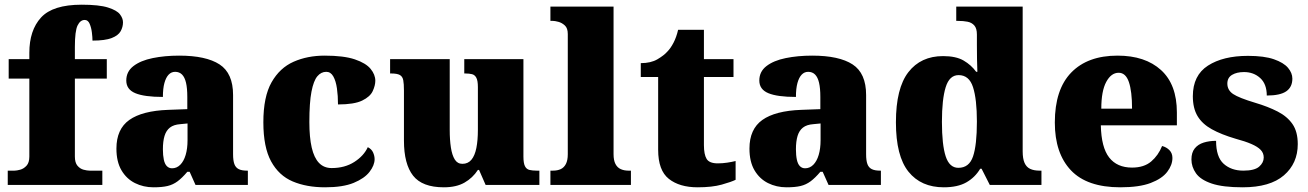

<svg xmlns="http://www.w3.org/2000/svg" viewBox="-20 -788 5573 818"><path d="M13 0V-61H42Q51 -61 66 -65Q81 -69 93 -82Q105 -95 105 -121V-453H17V-536H105V-563Q105 -659 155 -713.5Q205 -768 328 -768Q402 -768 440 -756Q478 -744 491 -727Q504 -710 504 -693Q504 -673 494 -655Q484 -637 456 -626Q428 -615 374 -615Q374 -629 371.5 -649.5Q369 -670 362 -686.5Q355 -703 341 -703Q322 -703 310.5 -679.5Q299 -656 299 -588V-536H435V-453H299V-121Q299 -95 310 -82Q321 -69 336 -65Q351 -61 362 -61H416V0Z M634 10Q591 10 555 -8Q519 -26 497.5 -62.5Q476 -99 476 -155Q476 -238 531 -277Q586 -316 697 -320L778 -323V-375Q778 -412 772.5 -435.5Q767 -459 755.5 -470.5Q744 -482 726 -482Q710 -482 698.5 -470Q687 -458 680.5 -434.5Q674 -411 674 -375Q595 -375 556.5 -391Q518 -407 518 -445Q518 -483 548.5 -506.5Q579 -530 630.5 -540.5Q682 -551 743 -551Q858 -551 915.5 -513.5Q973 -476 973 -383V-131Q973 -104 978.5 -89Q984 -74 997 -67.5Q1010 -61 1032 -61H1036V0H813L788 -56H778Q756 -30 736.5 -15.5Q717 -1 693.5 4.5Q670 10 634 10ZM713 -71Q733 -71 748 -86Q763 -101 771 -128Q779 -155 779 -191V-262L748 -259Q720 -257 704 -244.5Q688 -232 681 -209Q674 -186 674 -152Q674 -126 678 -107.5Q682 -89 691 -80Q700 -71 713 -71Z M1365 10Q1286 10 1227 -15Q1168 -40 1135 -100.5Q1102 -161 1102 -267Q1102 -376 1137 -437.5Q1172 -499 1231 -525Q1290 -551 1363 -551Q1445 -551 1492 -535Q1539 -519 1559 -494.5Q1579 -470 1579 -444Q1579 -424 1568 -400Q1557 -376 1523 -359.5Q1489 -343 1420 -343Q1420 -380 1415.5 -411.5Q1411 -443 1400 -462.5Q1389 -482 1370 -482Q1348 -482 1332 -463Q1316 -444 1307 -397.5Q1298 -351 1298 -268Q1298 -203 1308 -159.5Q1318 -116 1339 -94Q1360 -72 1393 -72Q1449 -72 1489.5 -98Q1530 -124 1547 -161Q1563 -153 1569.5 -138.5Q1576 -124 1576 -110Q1576 -84 1554.5 -56Q1533 -28 1487 -9Q1441 10 1365 10Z M1871 10Q1779 10 1740 -39.5Q1701 -89 1701 -189V-402Q1701 -431 1698 -446.5Q1695 -462 1683.5 -468.5Q1672 -475 1646 -475H1642V-536H1896V-234Q1896 -192 1901 -159.5Q1906 -127 1917.5 -108.5Q1929 -90 1950 -90Q1974 -90 1988.5 -107.5Q2003 -125 2009.5 -157.5Q2016 -190 2016 -235V-417Q2016 -444 2009.5 -456.5Q2003 -469 1991 -472Q1979 -475 1962 -475H1958V-536H2210V-121Q2210 -93 2216.5 -80Q2223 -67 2236 -64Q2249 -61 2266 -61H2278V0H2049L2021 -64H2016Q1994 -30 1959 -10Q1924 10 1871 10Z M2325 0V-61H2336Q2355 -61 2369 -67.5Q2383 -74 2391 -89.5Q2399 -105 2399 -131V-643Q2399 -668 2386.5 -679.5Q2374 -691 2359 -695Q2344 -699 2336 -699H2325V-760H2594V-131Q2594 -105 2602 -89.5Q2610 -74 2624.5 -67.5Q2639 -61 2657 -61H2668V0Z M2952 10Q2875 10 2829.5 -26Q2784 -62 2784 -150V-460H2710V-519Q2753 -519 2781 -535.5Q2809 -552 2823 -568Q2837 -582 2849.5 -606Q2862 -630 2869 -661H2979V-536H3105V-460H2979V-170Q2979 -130 2990.5 -111Q3002 -92 3038 -92Q3058 -92 3078 -95Q3098 -98 3114 -102V-22Q3096 -13 3055 -1.5Q3014 10 2952 10Z M3331 10Q3288 10 3252 -8Q3216 -26 3194.5 -62.5Q3173 -99 3173 -155Q3173 -238 3228 -277Q3283 -316 3394 -320L3475 -323V-375Q3475 -412 3469.5 -435.5Q3464 -459 3452.5 -470.5Q3441 -482 3423 -482Q3407 -482 3395.5 -470Q3384 -458 3377.5 -434.5Q3371 -411 3371 -375Q3292 -375 3253.5 -391Q3215 -407 3215 -445Q3215 -483 3245.5 -506.5Q3276 -530 3327.5 -540.5Q3379 -551 3440 -551Q3555 -551 3612.5 -513.5Q3670 -476 3670 -383V-131Q3670 -104 3675.5 -89Q3681 -74 3694 -67.5Q3707 -61 3729 -61H3733V0H3510L3485 -56H3475Q3453 -30 3433.5 -15.5Q3414 -1 3390.5 4.5Q3367 10 3331 10ZM3410 -71Q3430 -71 3445 -86Q3460 -101 3468 -128Q3476 -155 3476 -191V-262L3445 -259Q3417 -257 3401 -244.5Q3385 -232 3378 -209Q3371 -186 3371 -152Q3371 -126 3375 -107.5Q3379 -89 3388 -80Q3397 -71 3410 -71Z M4001 10Q3904 10 3850.5 -56.5Q3797 -123 3797 -267Q3797 -412 3850 -480.5Q3903 -549 3998 -549Q4053 -549 4085.5 -530Q4118 -511 4139 -482H4144Q4143 -505 4142.5 -536Q4142 -567 4142 -596V-641Q4142 -667 4131 -679.5Q4120 -692 4102 -695.5Q4084 -699 4062 -699H4054V-760H4337V-143Q4337 -112 4345 -94Q4353 -76 4369 -68.5Q4385 -61 4409 -61H4417V0H4197L4162 -69H4156Q4134 -32 4097 -11Q4060 10 4001 10ZM4063 -73Q4109 -73 4125.5 -121.5Q4142 -170 4142 -270Q4142 -365 4125.5 -416.5Q4109 -468 4064 -468Q4025 -468 4009 -416.5Q3993 -365 3993 -269Q3993 -171 4009 -122Q4025 -73 4063 -73Z M4753 10Q4611 10 4542.5 -62.5Q4474 -135 4474 -266Q4474 -407 4544 -479Q4614 -551 4741 -551Q4859 -551 4926.5 -489.5Q4994 -428 4994 -309V-254H4670Q4672 -160 4705.5 -117Q4739 -74 4803 -74Q4854 -74 4884.5 -100Q4915 -126 4931 -166Q4950 -161 4962.5 -148Q4975 -135 4975 -115Q4975 -85 4953 -56Q4931 -27 4882.5 -8.5Q4834 10 4753 10ZM4803 -325Q4803 -399 4789.5 -438.5Q4776 -478 4746 -478Q4714 -478 4693 -439Q4672 -400 4672 -325Z M5274 10Q5190 10 5142.5 -6Q5095 -22 5075.5 -49.5Q5056 -77 5056 -109Q5056 -138 5070 -155.5Q5084 -173 5108 -180.5Q5132 -188 5161 -188Q5161 -119 5193.5 -90Q5226 -61 5277 -61Q5325 -61 5344.5 -78Q5364 -95 5364 -117Q5364 -136 5351 -149.5Q5338 -163 5311.5 -174.5Q5285 -186 5244 -197Q5183 -215 5142.5 -237.5Q5102 -260 5082 -293.5Q5062 -327 5062 -378Q5062 -467 5126.5 -508.5Q5191 -550 5297 -550Q5366 -550 5407.5 -535.5Q5449 -521 5467.5 -499Q5486 -477 5486 -453Q5486 -417 5460 -399Q5434 -381 5377 -381Q5377 -430 5349 -455.5Q5321 -481 5280 -481Q5249 -481 5229 -469Q5209 -457 5209 -432Q5209 -404 5233.5 -387.5Q5258 -371 5328 -350Q5382 -334 5423 -313Q5464 -292 5486.5 -259.5Q5509 -227 5509 -174Q5509 -92 5450 -41Q5391 10 5274 10Z"/></svg>

Font: Noto Rashi Hebrew Black
Style: Regular
Weight: 900
Version: Version 1.006